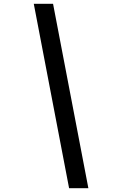

<svg xmlns="http://www.w3.org/2000/svg" viewBox="-20 -843 640 1006"><path d="M443 143H342L157 -823H258Z"/></svg>

Font: Iosevka Aile Medium
Style: Italic
Weight: 500
Italic angle: -9°
Designer: Belleve Invis
Foundry: Belleve Invis
Version: Version 31.1.0; ttfautohint (v1.8.4)